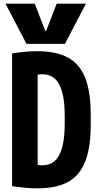

<svg xmlns="http://www.w3.org/2000/svg" viewBox="-20 -1020 540 1050"><path d="M10 -1000H170L228 -850H232L290 -1000H450L335 -780H125ZM184 10Q124 10 46 -2V-728Q124 -740 184 -740Q288 -740 352 -705Q416 -670 446 -594Q476 -518 476 -395V-335Q476 -213 446 -136.5Q416 -60 352 -25Q288 10 184 10ZM163 -130Q172 -123 183.5 -119.5Q195 -116 210 -116Q253 -116 280 -140.5Q307 -165 320.5 -216Q334 -267 334 -345V-385Q334 -464 320.5 -514.5Q307 -565 280 -589.5Q253 -614 210 -614Q195 -614 183.5 -611Q172 -608 163 -600L186 -646V-84Z"/></svg>

Font: M PLUS 1 Code
Style: Regular
Weight: 400
Designer: Coji Morishita
Foundry: UNDERFOREST DESIGN
Version: Version 1.005